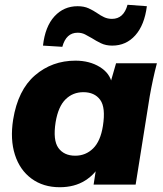

<svg xmlns="http://www.w3.org/2000/svg" viewBox="-20 -773 684 804"><path d="M230 11Q161 11 112 -25Q63 -61 42.5 -125Q22 -189 35 -272Q55 -396 126.5 -457.5Q198 -519 296 -519Q355 -519 398 -492.5Q441 -466 449 -422L440 -418L466 -508H637Q628 -474 620.5 -439Q613 -404 607 -370L548 0H372L386 -91H403Q381 -45 336.5 -17Q292 11 230 11ZM295 -121Q339 -121 370 -151.5Q401 -182 411 -246Q423 -323 399.5 -355Q376 -387 329 -387Q285 -387 254.5 -357Q224 -327 213 -262Q201 -186 224.5 -153.5Q248 -121 295 -121ZM241 -577 160 -582Q169 -662 208 -704.5Q247 -747 305 -747Q332 -747 351.5 -738Q371 -729 387 -718Q401 -708 416 -701Q431 -694 449 -694Q498 -694 514 -753L595 -747Q585 -668 546.5 -625Q508 -582 450 -582Q423 -582 402.5 -592Q382 -602 365 -613Q350 -622 336 -629Q322 -636 305 -636Q257 -636 241 -577Z"/></svg>

Font: Mulish ExtraLight Black
Style: Italic
Weight: 900
Italic angle: -9°
Version: Version 3.603